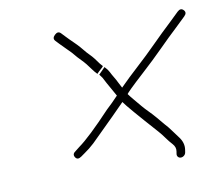

<svg xmlns="http://www.w3.org/2000/svg" viewBox="-54 -548 600 527"><g transform="rotate(-10 246.0 -284.5)"><path d="M224.4 -350 229.2 -355C240 -364.3 244.4 -369 242.4 -369C238.4 -373 233.6 -379 228.1 -387C222.6 -394.9 215 -403.6 205.4 -413L190.7 -430.5C187 -434.8 181.7 -440.3 174.8 -447C167.9 -453.7 161.2 -460.3 155 -467L145.5 -477C140.4 -482.3 134.7 -482 128.4 -476C122.1 -470 121.5 -464.3 126.7 -459L136.1 -449C142.4 -442.3 149 -435.7 155.9 -429C162.9 -422.3 168 -416.8 171.3 -412.5C174.6 -408.2 180.2 -402.1 187.9 -394.3C195.7 -386.4 203.7 -376.7 211.8 -365C215.1 -360.3 219.3 -355.3 224.4 -350ZM229 -347 236.4 -337C242 -326 248.4 -314.2 255.8 -301.5C259.4 -295.2 263.1 -288.7 266.7 -282C255.4 -270 244.4 -259 233.4 -249C191.8 -204.8 160.9 -175.5 140.5 -161L129.1 -152C121.7 -147.3 120 -141.8 124 -135.5C128 -129.2 133.7 -128.7 141.2 -134L152.5 -142C161.4 -148 170.6 -155.3 180 -164C201.1 -185 223.1 -206.7 245.8 -229C258 -241 268.9 -252 278.5 -262C285.9 -251 313.8 -218.5 362.1 -164.5C367.7 -158.2 373 -151.5 377.9 -144.5C382.8 -137.5 388.2 -130.8 394.2 -124.3C400.2 -117.8 402.5 -110.7 401.3 -103L400.2 -96C399.7 -92.7 400.4 -89.8 402.4 -87.5C404.3 -85.2 407 -84 410.3 -84C413.6 -84 416.7 -85.2 419.4 -87.5C422.1 -89.8 423.7 -92.7 424.2 -96L425.3 -103C427.4 -116.1 423.6 -128.7 413.8 -141C408.6 -147.7 403.5 -154.5 398.6 -161.5C393.7 -168.5 388.1 -175.3 381.8 -182L364.2 -203C358 -210.3 351.7 -217.2 345.4 -223.5C339.1 -229.8 333.4 -236 328.3 -242L310.7 -263C304.5 -270.3 299.8 -276.3 296.5 -281C296.6 -281.7 300.8 -286.2 309.1 -294.5C317.5 -302.8 331.4 -315.8 350.8 -333.5C370.3 -351.2 389.1 -369.2 407.4 -387.5C425.6 -405.8 443.3 -423 460.5 -439L486.5 -464C492.8 -470 493.3 -475.7 488.2 -481C483 -486.3 477.3 -486 471 -480L445.1 -455C427.9 -439 410.1 -421.8 391.9 -403.5C373.7 -385.2 355.2 -367.5 336.5 -350.5C317.8 -333.5 300.5 -317 284.7 -301C282.1 -305.7 279.4 -310.8 276.6 -316.5C273.9 -322.2 270.8 -327.8 267.3 -333.5C263.9 -339.2 261 -344.3 258.8 -349C256.5 -353.7 252.5 -359 246.8 -365Z"/></g></svg>

Font: Proton
Style: SeBdIt
Weight: 500
Version: Version 1.017